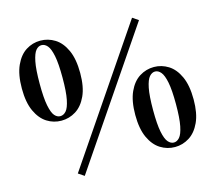

<svg xmlns="http://www.w3.org/2000/svg" viewBox="-110 -897 1209 1071"><g transform="rotate(-15 494.0 -361.5)"><path d="M207 -296Q162 -296 124 -320Q86 -344 62.5 -395Q39 -446 39 -526Q39 -607 62.5 -658.5Q86 -710 124 -734Q162 -758 207 -758Q252 -758 290.5 -734Q329 -710 352.5 -658.5Q376 -607 376 -526Q376 -446 352.5 -395Q329 -344 290.5 -320Q252 -296 207 -296ZM207 -322Q226 -322 241 -339Q256 -356 265 -400.5Q274 -445 274 -526Q274 -608 265 -652.5Q256 -697 241 -714.5Q226 -732 207 -732Q189 -732 174.5 -715Q160 -698 151 -653.5Q142 -609 142 -526Q142 -444 151 -399.5Q160 -355 174.5 -338.5Q189 -322 207 -322ZM781 10Q736 10 697.5 -14Q659 -38 635.5 -89Q612 -140 612 -220Q612 -301 635.5 -352.5Q659 -404 697.5 -428Q736 -452 781 -452Q825 -452 863.5 -428Q902 -404 925.5 -352.5Q949 -301 949 -220Q949 -140 925.5 -89Q902 -38 863.5 -14Q825 10 781 10ZM781 -16Q799 -16 814 -33Q829 -50 838 -94.5Q847 -139 847 -220Q847 -302 838 -346.5Q829 -391 814 -408.5Q799 -426 781 -426Q763 -426 748 -409Q733 -392 724 -347.5Q715 -303 715 -220Q715 -139 724 -94.5Q733 -50 748 -33Q763 -16 781 -16ZM252 35 218 12 735 -749 769 -726Z"/></g></svg>

Font: Noto Serif KR ExtraLight Black
Style: Regular
Weight: 900
Version: Version 2.003-H1;hotconv 1.1.1;makeotfexe 2.6.0